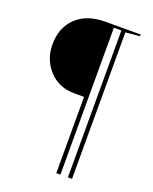

<svg xmlns="http://www.w3.org/2000/svg" viewBox="-148 -772 769 963"><g transform="rotate(20 236.5 -291.0)"><path d="M295 108H273V-299H222Q138 -299 86 -355.5Q34 -412 34 -493Q34 -583 90.5 -636.5Q147 -690 245 -690H433V-681L357 -674V108H335V-676H295Z"/></g></svg>

Font: Libre Caslon Display
Style: Regular
Weight: 400
Designer: Pablo Impallari, Rodrigo Fuenzalida
Foundry: Pablo Impallari, Rodrigo Fuenzalida
Version: Version 1.002